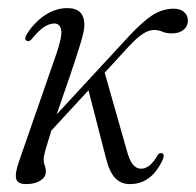

<svg xmlns="http://www.w3.org/2000/svg" viewBox="-20 -458 496 486"><path d="M193.5 -394Q194 -381.5 182.8 -344.8Q171.5 -308 155.2 -260.5Q139 -213 123.5 -168.5L306.5 -366.5Q339.5 -402 364.2 -418.5Q389 -435 417.5 -436Q435.5 -436.5 445.5 -428Q455.5 -419.5 455.5 -406.5Q456 -392.5 445.5 -383.2Q435 -374 417 -373.5Q401.5 -373 391.2 -377.8Q381 -382.5 367.5 -382Q355.5 -381.5 341 -372Q326.5 -362.5 306 -340.5L245 -274L300 -80.5Q307 -53 316 -42Q325 -31 337 -31Q360 -31 379.5 -66Q384 -71.5 389 -70.5Q398 -68.5 392 -54Q363.5 8 309 8Q286.5 8 272 -6.8Q257.5 -21.5 248.5 -56.5L204 -229.5L110 -127.5Q101.5 -101 96 -81.8Q90.5 -62.5 90.5 -55Q90.5 -46 93.2 -39.2Q96 -32.5 96 -22.5Q96 -9.5 82 -0.8Q68 8 46 8Q24 8 20.8 -6Q17.5 -20 29 -52L123 -322.5Q138 -366.5 134.8 -382.5Q131.5 -398.5 117.5 -398.5Q105.5 -398.5 92.2 -390.2Q79 -382 61 -360Q54 -351.5 48.5 -354.5Q40 -357.5 47.5 -371Q67.5 -402.5 94.5 -420Q121.5 -437.5 150.5 -437.5Q194 -437.5 193.5 -394Z"/></svg>

Font: Fraunces 144pt Soft Light
Style: Italic
Weight: 300
Italic angle: -16°
Version: Version 1.000;[b76b70a41]